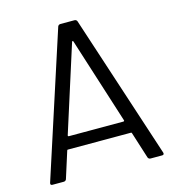

<svg xmlns="http://www.w3.org/2000/svg" viewBox="-105 -789 798 877"><g transform="rotate(-15 294.0 -350.0)"><path d="M499 0H554C561 0 564 -4 562 -11L339 -692C337 -697 332 -700 327 -700H260C255 -700 250 -697 248 -692L27 -11C25 -4 28 0 35 0H89C94 0 99 -3 101 -8L141 -134C142 -137 143 -137 145 -137H443C445 -137 446 -137 447 -134L487 -8C489 -3 494 0 499 0ZM161 -200 291 -608C292 -611 296 -611 297 -608L427 -200C428 -198 426 -195 423 -195H165C162 -195 160 -198 161 -200Z"/></g></svg>

Font: Elastic
Style: elastic
Weight: 400
Designer: Jeremy Tribby
Foundry: Tribby Type
Version: Version 1.422;hotconv 1.0.109;makeotfexe 2.5.65596